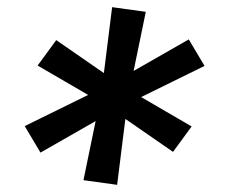

<svg xmlns="http://www.w3.org/2000/svg" viewBox="-20 -608 640 536"><path d="M307 -92 213 -105 247 -270 93 -182 49 -256 226 -343 85 -425 137 -496 270 -404 293 -588 387 -575 353 -410 507 -498 551 -424 374 -337 515 -255 463 -184 330 -276Z"/></svg>

Font: Iosevka SS04 Medium Extended
Style: Italic
Weight: 500
Width: 7
Italic angle: -9°
Monospace: yes
Designer: Belleve Invis
Foundry: Belleve Invis
Version: Version 19.0.0; ttfautohint (v1.8.4)